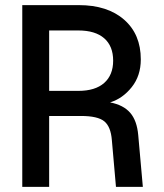

<svg xmlns="http://www.w3.org/2000/svg" viewBox="-20 -730 640 750"><path d="M67 0V-710H288Q400 -710 465 -653Q530 -596 530 -498Q530 -434 494.5 -389.5Q459 -345 410 -330Q462 -320 488.5 -289.5Q515 -259 520 -202L538 0H433L417 -182Q413 -235 387.5 -256Q362 -277 296 -277H172V0ZM172 -375H286Q352 -375 387 -406Q422 -437 422 -493Q422 -550 387 -580.5Q352 -611 286 -611H172Z"/></svg>

Font: Geist Mono Medium
Style: Regular
Weight: 500
Monospace: yes
Designer: Basement.studio, Andrés Briganti, Mateo Zaragoza
Foundry: Basement.studio, Vercel, Andrés Briganti, Guido Ferreyra, Mateo Zaragoza
Version: Version 1.500; ttfautohint (v1.8.4.7-5d5b)